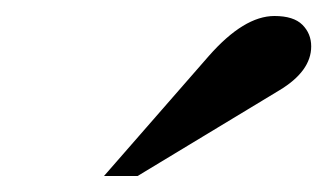

<svg xmlns="http://www.w3.org/2000/svg" viewBox="-20 -774 409 240"><path d="M329 -661 152 -554H110L241 -704Q285 -754 323 -754Q347 -754 358 -743Q369 -732 369 -716Q369 -685 329 -661Z"/></svg>

Font: Libre Bodoni
Style: Italic
Weight: 400
Italic angle: -13°
Designer: Pablo Impallari, Rodrigo Fuenzalida
Foundry: Pablo Impallari, Rodrigo Fuenzalida
Version: Version 1.001